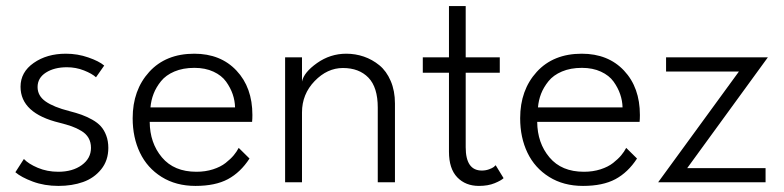

<svg xmlns="http://www.w3.org/2000/svg" viewBox="-20 -599 2577 631"><path d="M196.5 -422.5Q235 -422.5 270.2 -410.2Q305.5 -398 322.5 -383.5L295.5 -345Q282.5 -357 256 -367.5Q229.5 -378 200 -378Q158.5 -378 131 -360.5Q103.5 -343 103.5 -313Q103.5 -284 130 -265.5Q156.5 -247 207.5 -234Q231 -228 248.2 -221.8Q265.5 -215.5 283 -205.8Q300.5 -196 311.5 -183.8Q322.5 -171.5 329.2 -153.5Q336 -135.5 336 -113Q336 -71.5 312.5 -42.5Q289 -13.5 253 -0.8Q217 12 172 12Q126 12 87.8 -2.2Q49.5 -16.5 30.5 -33L58.5 -76.5Q73.5 -60.5 104.2 -47.5Q135 -34.5 171.5 -34.5Q218.5 -34.5 248.8 -56.5Q279 -78.5 279 -113Q279 -131.5 271 -145.5Q263 -159.5 247 -169Q231 -178.5 215.2 -184Q199.5 -189.5 176 -195.5Q47.5 -226.5 47.5 -314Q47.5 -362 90.8 -392.2Q134 -422.5 196.5 -422.5Z M472 -198.5Q472.5 -129 512.2 -81.8Q552 -34.5 625.5 -34.5Q655 -34.5 680 -42.5Q705 -50.5 721.5 -63.5Q738 -76.5 748 -88.5Q758 -100.5 764.5 -113L800 -78Q770.5 -32.5 729 -10.2Q687.5 12 622.5 12Q558.5 12 511.2 -17.5Q464 -47 440 -97Q416 -147 416 -210.5Q416 -303 470.5 -362.8Q525 -422.5 618.5 -422.5Q705 -422.5 757.2 -367Q809.5 -311.5 809.5 -221Q809.5 -208.5 808.5 -198.5ZM752.5 -246Q752 -268 744.8 -289.2Q737.5 -310.5 723 -330.8Q708.5 -351 681.5 -363.5Q654.5 -376 619 -376Q581.5 -376 553.2 -364Q525 -352 509 -332Q493 -312 484.8 -290.8Q476.5 -269.5 474.5 -246Z M1118 -422.5Q1148 -422.5 1175.8 -413Q1203.5 -403.5 1226.8 -384.5Q1250 -365.5 1264 -333Q1278 -300.5 1278 -259V0H1221.5V-245.5Q1221.5 -312 1190.8 -343.8Q1160 -375.5 1107 -375.5Q1055.5 -375.5 1014 -332.5Q972.5 -289.5 972.5 -229.5V0H917V-410.5H972.5V-331Q978.5 -361 1022 -391.8Q1065.5 -422.5 1118 -422.5Z M1369.5 -410.5H1455.5V-579H1510.5V-410.5H1622.5V-360H1510.5V-115Q1510.5 -38.5 1563.5 -38.5Q1576 -38.5 1587 -42.5Q1598 -46.5 1602.5 -50Q1607 -53.5 1609 -56L1635 -13.5Q1627.5 -6 1605.8 3Q1584 12 1554 12Q1510 12 1482.8 -16.2Q1455.5 -44.5 1455.5 -100.5V-360H1369.5Z M1745.5 -198.5Q1746 -129 1785.8 -81.8Q1825.5 -34.5 1899 -34.5Q1928.5 -34.5 1953.5 -42.5Q1978.5 -50.5 1995 -63.5Q2011.5 -76.5 2021.5 -88.5Q2031.5 -100.5 2038 -113L2073.5 -78Q2044 -32.5 2002.5 -10.2Q1961 12 1896 12Q1832 12 1784.8 -17.5Q1737.5 -47 1713.5 -97Q1689.5 -147 1689.5 -210.5Q1689.5 -303 1744 -362.8Q1798.5 -422.5 1892 -422.5Q1978.5 -422.5 2030.8 -367Q2083 -311.5 2083 -221Q2083 -208.5 2082 -198.5ZM2026 -246Q2025.5 -268 2018.2 -289.2Q2011 -310.5 1996.5 -330.8Q1982 -351 1955 -363.5Q1928 -376 1892.5 -376Q1855 -376 1826.8 -364Q1798.5 -352 1782.5 -332Q1766.5 -312 1758.2 -290.8Q1750 -269.5 1748 -246Z M2169 -410.5H2503.5L2238.5 -46.5H2496V0H2143L2408.5 -364H2169Z"/></svg>

Font: League Spartan Light
Style: Regular
Weight: 277
Foundry: The League of Moveable Type
Version: Version 2.002